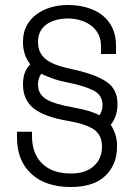

<svg xmlns="http://www.w3.org/2000/svg" viewBox="-20 -734 548 768"><path d="M378 -273Q383 -281 386.5 -290.5Q390 -300 390 -314Q390 -353 355 -371.5Q320 -390 251 -404Q219 -410 192 -419.5Q165 -429 145 -439Q132 -421 132 -396Q132 -358 163.5 -338Q195 -318 274 -304Q312 -297 335 -290Q358 -283 378 -273ZM263 14Q163 14 105.5 -38.5Q48 -91 48 -184V-207H108V-189Q108 -120 148.5 -80Q189 -40 264 -40Q323 -40 355.5 -70Q388 -100 388 -147Q388 -194 355 -216.5Q322 -239 249 -251Q156 -267 114 -301Q72 -335 72 -396Q72 -420 78 -439.5Q84 -459 101 -477Q72 -514 72 -564V-568Q72 -603 86 -630Q100 -657 124.5 -675.5Q149 -694 181.5 -704Q214 -714 251 -714Q293 -714 328.5 -703.5Q364 -693 389.5 -673Q415 -653 429.5 -622.5Q444 -592 444 -553V-518H384V-549Q384 -577 373 -598Q362 -619 343.5 -632.5Q325 -646 301.5 -653Q278 -660 252 -660Q228 -660 206 -654.5Q184 -649 167.5 -637.5Q151 -626 141.5 -608.5Q132 -591 132 -567Q132 -540 142 -522Q152 -504 171 -491.5Q190 -479 217 -470.5Q244 -462 278 -455Q360 -437 405 -407.5Q450 -378 450 -318Q450 -269 423 -235Q435 -216 441.5 -196Q448 -176 448 -153V-146Q448 -76 401.5 -31Q355 14 263 14Z"/></svg>

Font: Space Grotesk Light
Style: Regular
Weight: 300
Designer: Florian Karsten
Foundry: Florian Karsten
Version: Version 2.000